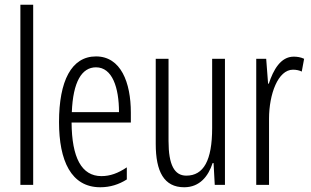

<svg xmlns="http://www.w3.org/2000/svg" viewBox="-20 -780 1312 810"><path d="M120 0V-760H66V0Z M385 -542C281 -542 229 -438 229 -265C229 -102 280 10 403 10C445 10 482 -2 515 -23V-74C478 -49 444 -37 408 -37C324 -37 283 -115 282 -263H532V-305C532 -432 490 -542 385 -542ZM385 -496C454 -496 482 -410 482 -307H283C288 -435 325 -496 385 -496Z M929 -532H875V-240C875 -103 839 -39 766 -39C716 -39 691 -84 691 -185V-532H637V-173C637 -56 672 10 757 10C823 10 859 -37 877 -92H881L886 0H929Z M1219 -541C1164 -541 1133 -485 1114 -427H1111L1103 -532H1061V0H1115V-279C1115 -383 1153 -486 1216 -486C1230 -486 1244 -483 1253 -478L1263 -532C1248 -539 1233 -541 1219 -541Z"/></svg>

Font: Noto Sans Display Condensed Light
Style: Regular
Weight: 300
Width: 3
Designer: Monotype Design Team
Foundry: Monotype Imaging Inc.
Version: Version 1.900